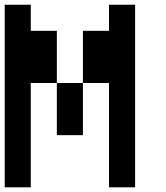

<svg xmlns="http://www.w3.org/2000/svg" viewBox="-20 -798 707 818"><path d="M111.1 -444.4V0H0V-777.8H111.1V-666.7H222.2V-444.4ZM333.3 -222.2H222.2V-444.4H333.3ZM444.4 -666.7V-777.8H555.6V0H444.4V-444.4H333.3V-666.7Z"/></svg>

Font: Pixeloid Mono
Style: Regular
Weight: 400
Monospace: yes
Designer: GGBotNet
Foundry: GGBotNet
Version: 0.5